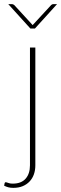

<svg xmlns="http://www.w3.org/2000/svg" viewBox="-51 -723 296 929"><path d="M0 0ZM120 -493V77Q120 100.5 113 120.5Q106 140.5 92.2 155Q78.5 169.5 58.8 177.8Q39 186 13.5 186Q-0.5 186 -10.8 183.2Q-21 180.5 -31 175.5L-28.5 163Q-27 159 -24.5 158.8Q-22 158.5 -17.5 160Q-13 161.5 -6.2 163.5Q0.5 165.5 10.5 165.5Q52 165.5 73 141.5Q94 117.5 94 77V-493ZM-11 -703H8Q10.5 -703 13.2 -701.5Q16 -700 18 -698.5L103 -606L107 -601.5L111 -606L196.5 -698.5Q201 -703 206.5 -703H225L118 -585H96Z"/></svg>

Font: Lato Thin
Style: Regular
Weight: 200
Designer: Lukasz Dziedzic
Foundry: tyPoland Lukasz Dziedzic
Version: Version 2.007; 2014-02-27